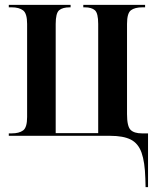

<svg xmlns="http://www.w3.org/2000/svg" viewBox="-20 -556 643 786"><path d="M575 175Q573 107 559.5 69Q546 31 515.5 15.5Q485 0 431 0H16V-10H28Q58 -10 74.5 -22Q91 -34 91 -77V-458Q91 -501 74.5 -513.5Q58 -526 28 -526H16V-536H269V-526H266Q236 -526 222 -514Q208 -502 208 -458V-11H382V-458Q382 -502 368.5 -514Q355 -526 327 -526H321V-536H574V-526H563Q532 -526 516 -514Q500 -502 500 -458V-89Q500 -39 514.5 -24.5Q529 -10 561 -10H586V210H576Z"/></svg>

Font: Noto Serif Display Condensed SemiBold
Style: Regular
Weight: 600
Width: 3
Designer: Monotype Design Team
Foundry: Monotype Imaging Inc.
Version: Version 2.009